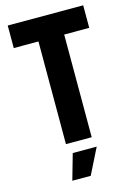

<svg xmlns="http://www.w3.org/2000/svg" viewBox="-133 -768 724 1037"><g transform="rotate(-15 229.0 -250.0)"><path d="M156 0V-574H18V-700H440V-574H300V0ZM138 200 179 56H313L241 200Z"/></g></svg>

Font: Tektur SemiCondensed SemiBold
Style: Regular
Weight: 600
Width: 4
Designer: Adam Jagosz
Foundry: Adam Jagosz
Version: Version 1.005;gftools[0.9.30]